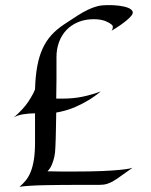

<svg xmlns="http://www.w3.org/2000/svg" viewBox="-20 -728 591 752"><path d="M375 -370.1Q348.1 -348.1 323 -333.5Q297.9 -318.8 275.6 -309.3Q253.4 -299.8 234.4 -294.7Q215.3 -289.6 200.2 -287.1Q199.7 -253.9 199.2 -228.3Q198.7 -202.6 198.2 -185.1Q197.3 -164.6 196.8 -148.9Q196.3 -130.9 192.9 -114.3Q189.9 -100.1 183.6 -84.2Q177.2 -68.4 166 -57.1Q195.3 -56.2 220.9 -56.2Q246.6 -56.2 270 -56.2Q337.4 -56.2 380.9 -58.1Q424.3 -60.1 450 -62.7Q475.6 -65.4 486.3 -67.6Q497.1 -69.8 499 -70.8Q473.1 -53.2 456.1 -40.5Q439 -27.8 425.5 -19.8Q412.1 -11.7 399.2 -7.8Q386.2 -3.9 369.1 -3.9H293.9Q262.2 -3.9 225.1 -3.7Q188 -3.4 154.3 -2.7Q120.6 -2 94 -0.2Q67.4 1.5 56.2 3.9Q69.8 -7.8 81.1 -21.5Q92.3 -35.2 100.3 -55.2Q108.4 -75.2 112.8 -103.3Q117.2 -131.3 117.2 -170.9V-284.2Q106 -284.2 93.8 -283.2Q81.5 -282.2 70.1 -280.3Q58.6 -278.3 49.1 -275.1Q39.6 -272 33.2 -267.1Q72.8 -301.8 91.6 -330.8Q110.4 -359.9 117.2 -377.9Q118.7 -429.7 126 -469Q133.3 -508.3 147.2 -538.3Q161.1 -568.4 181.6 -590.8Q202.1 -613.3 230 -631.8Q259.8 -651.9 282.5 -666.3Q305.2 -680.7 324.5 -689.9Q343.8 -699.2 361.3 -703.6Q378.9 -708 398.9 -708Q423.8 -708.5 445.3 -705.8Q466.8 -703.1 480.7 -697.8Q494.6 -692.4 498.8 -684.3Q502.9 -676.3 494.1 -666Q487.3 -657.7 476.1 -648.4Q466.3 -640.1 451.9 -629.9Q437.5 -619.6 417 -607.9Q420.9 -613.8 421.6 -618.4Q422.4 -623 421.4 -626Q419.9 -629.4 417 -631.8Q413.6 -634.8 408 -638.2Q402.3 -641.6 394 -645Q385.7 -648.4 374 -650.6Q362.3 -652.8 347.2 -652.8Q313.5 -652.8 286.4 -641.6Q259.3 -630.4 240.2 -610.4Q221.2 -590.3 211.2 -563.2Q201.2 -536.1 201.2 -504.9Q201.2 -458 201.2 -417.7Q201.2 -377.4 200.2 -341.8H226.1Q268.6 -341.8 304.9 -349.6Q341.3 -357.4 375 -370.1ZM33.2 -267.1 29.8 -265.1ZM499 -70.8V-71.3Q499.5 -71.8 500 -71.8Z"/></svg>

Font: Quintessential
Style: Regular
Weight: 400
Designer: Astigmatic (AOETI)
Foundry: Astigmatic (AOETI)
Version: Version 1.000